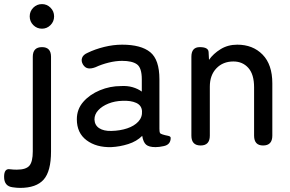

<svg xmlns="http://www.w3.org/2000/svg" viewBox="-85 -710 1417 937"><path d="M13 207Q-3 207 -23 204Q-65 199 -65 153Q-65 111 -36 116Q-28 117 -19.5 117.5Q-11 118 -3 118Q42 118 58.5 98.5Q75 79 75 29V-433Q75 -480 120 -480Q164 -480 164 -433V29Q164 126 128 166.5Q92 207 13 207ZM120 -570Q95 -570 77.5 -587.5Q60 -605 60 -630Q60 -655 77.5 -672.5Q95 -690 120 -690Q144 -690 161.5 -672.5Q179 -655 179 -630Q179 -605 161.5 -587.5Q144 -570 120 -570Z M458 8Q385 10 337.5 -25.5Q290 -61 290 -128Q290 -177 321.5 -213Q353 -249 402.5 -269.5Q452 -290 505 -290Q536 -292 562 -284.5Q588 -277 607 -263V-323Q607 -379 583.5 -396Q560 -413 511 -413Q480 -413 445.5 -404.5Q411 -396 381 -382Q360 -374 345 -376.5Q330 -379 320 -395Q310 -412 315.5 -427.5Q321 -443 342 -452Q379 -470 423.5 -481Q468 -492 511 -492Q603 -492 648 -455.5Q693 -419 693 -323V-82Q693 -66 695.5 -61.5Q698 -57 708 -54Q720 -50 734 -47.5Q748 -45 748 -37Q748 -4 714 3Q692 8 674 8Q642 8 628 -4Q614 -16 609 -47Q582 -20 541 -7Q500 6 458 8ZM459 -71Q501 -72 535.5 -83.5Q570 -95 590 -116.5Q610 -138 608 -168Q606 -196 579.5 -208Q553 -220 512 -218Q475 -217 444 -204.5Q413 -192 394.5 -172Q376 -152 376 -127Q377 -99 399 -84.5Q421 -70 459 -71Z M894 0Q849 0 849 -48V-433Q849 -480 890 -480Q932 -480 933 -456L935 -418Q956 -448 991.5 -470Q1027 -492 1073 -492Q1149 -492 1196.5 -443.5Q1244 -395 1244 -303V-48Q1244 0 1199 0Q1155 0 1155 -48V-284Q1155 -347 1127 -378.5Q1099 -410 1054 -410Q1003 -410 971 -376.5Q939 -343 939 -287V-48Q939 0 894 0Z"/></svg>

Font: Zen Maru Gothic Medium
Style: Regular
Weight: 500
Designer: Yoshimichi Ohira
Foundry: Positype
Version: Version 1.001